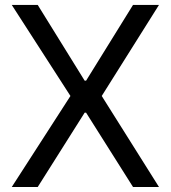

<svg xmlns="http://www.w3.org/2000/svg" viewBox="-20 -747 682 767"><path d="M318.2 -424.7H323.9L511.4 -727.3H615.1L386.4 -363.6L615.1 0H511.4L323.9 -296.9H318.2L130.7 0H27L261.4 -363.6L27 -727.3H130.7Z"/></svg>

Font: Fast_Sans-Dotted
Style: Regular
Weight: 400
Version: Version 3.018